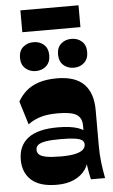

<svg xmlns="http://www.w3.org/2000/svg" viewBox="-63 -998 622 1053"><g transform="rotate(-5 248.0 -472.0)"><path d="M395.1 0Q388.6 -27.6 383.1 -61.7Q377.6 -95.9 377.6 -142.3V-298.1Q377.6 -339.7 348.4 -358.1Q319.1 -376.4 245.7 -376.4Q186.4 -376.4 147.4 -363.9Q108.3 -351.3 81 -329.9L41.4 -459Q59.7 -491 87 -515.4Q114.3 -539.9 155.9 -553.9Q197.6 -568 256.9 -568Q357.4 -568 405.8 -519.1Q454.1 -470.1 454.1 -376.3V-179Q454.1 -129.3 459.6 -85.1Q465.1 -41 473.1 0ZM207.4 13.7Q113.1 13.7 67.1 -27.6Q21.1 -69 21.1 -139.7Q21.1 -217.4 74.6 -258.6Q128.1 -299.7 238 -299.7Q306.7 -299.7 348.3 -285.9Q389.9 -272 394.3 -251.3L388.4 -128.9Q387.9 -88.7 365.8 -56.4Q343.7 -24 303.6 -5.1Q263.4 13.7 207.4 13.7ZM242.1 -139.3Q290.7 -139.3 320.4 -145.9Q350 -152.4 363.8 -164.6Q377.6 -176.9 377.6 -193.3Q377.6 -207.9 366.4 -216.8Q355.1 -225.7 326.6 -229.9Q298 -234 246.1 -234Q193.7 -234 164.6 -228.7Q135.4 -223.4 123.6 -213.1Q111.9 -202.9 111.9 -186.7Q111.9 -172.4 122.2 -161.6Q132.6 -150.9 161 -145.1Q189.4 -139.3 242.1 -139.3ZM146.5 -617.8Q112.5 -617.8 89 -638.8Q65.5 -659.8 65.5 -697.2Q65.5 -735.7 89 -756.2Q112.5 -776.7 146.5 -776.7Q180.8 -776.7 203.7 -756.2Q226.7 -735.7 226.7 -697.2Q226.7 -659.8 203.7 -638.8Q180.8 -617.8 146.5 -617.8ZM355.2 -617.8Q321.3 -617.8 298.1 -638.8Q275 -659.8 275 -697.2Q275 -735.7 298.1 -756.2Q321.3 -776.7 355.2 -776.7Q389.5 -776.7 412.5 -756.2Q435.5 -735.7 435.5 -697.2Q435.5 -659.8 412.5 -638.8Q389.5 -617.8 355.2 -617.8ZM90.5 -836.5V-956.7H410.5V-836.5Z"/></g></svg>

Font: Savate ExtraLight
Style: Regular
Weight: 200
Designer: Max Esnée
Foundry: Plomb Type
Version: Version 2.000